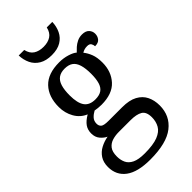

<svg xmlns="http://www.w3.org/2000/svg" viewBox="-297 -818 1132 1132"><g transform="rotate(-45 269.0 -251.5)"><path d="M231 240Q127 240 75 201.5Q23 163 23 94Q23 55 40.5 28.5Q58 2 86.5 -13Q115 -28 148 -34Q128 -43 110.5 -63.5Q93 -84 93 -116Q93 -146 108.5 -168Q124 -190 158 -210Q115 -228 91.5 -269.5Q68 -311 68 -361Q68 -447 115 -496.5Q162 -546 256 -546Q292 -546 324 -536Q356 -526 370 -513Q380 -524 394 -536.5Q408 -549 426.5 -558Q445 -567 467 -567Q497 -567 511.5 -551.5Q526 -536 526 -515Q526 -494 513.5 -478.5Q501 -463 473 -463Q473 -474 466.5 -485.5Q460 -497 440 -497Q427 -497 417 -494Q407 -491 397 -485Q414 -464 425 -435.5Q436 -407 436 -364Q436 -290 391.5 -241Q347 -192 256 -192Q244 -192 228.5 -193.5Q213 -195 203 -197Q184 -187 170 -172Q156 -157 156 -134Q156 -116 167.5 -106Q179 -96 218 -96H331Q391 -96 427 -76.5Q463 -57 479.5 -23.5Q496 10 496 53Q496 139 431.5 189.5Q367 240 231 240ZM233 191Q305 191 344 175.5Q383 160 398.5 132.5Q414 105 414 70Q414 24 388 8.5Q362 -7 312 -7H214Q186 -7 161 0.5Q136 8 120 28Q104 48 104 88Q104 117 115 140.5Q126 164 154 177.5Q182 191 233 191ZM253 -240Q286 -240 305.5 -253Q325 -266 333.5 -294Q342 -322 342 -365Q342 -410 333 -439.5Q324 -469 304.5 -483Q285 -497 252 -497Q220 -497 200 -482.5Q180 -468 171 -438.5Q162 -409 162 -364Q162 -300 183.5 -270Q205 -240 253 -240ZM256 -606Q209 -606 178 -624.5Q147 -643 132 -674.5Q117 -706 116 -743H162Q170 -707 194.5 -691Q219 -675 256 -675Q293 -675 317.5 -691Q342 -707 350 -743H396Q395 -706 380 -674.5Q365 -643 334.5 -624.5Q304 -606 256 -606Z"/></g></svg>

Font: Noto Serif Myanmar
Style: Regular
Weight: 400
Designer: Ben Mitchell and the Monotype Design Team
Foundry: Monotype Imaging Inc.
Version: Version 2.106